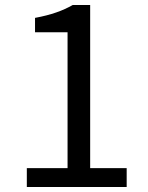

<svg xmlns="http://www.w3.org/2000/svg" viewBox="-20 -753 595 773"><path d="M88 0H490V-76H343V-733H273C233 -710 186 -693 121 -681V-623H252V-76H88Z"/></svg>

Font: Noto Sans CJK SC
Style: Regular
Weight: 400
Designer: Ryoko NISHIZUKA 西塚涼子 (kana, bopomofo & ideographs); Paul D. Hunt (Latin, Greek & Cyrillic); Sandoll Communications 산돌커뮤니
Foundry: Adobe
Version: Version 2.004;hotconv 1.0.118;makeotfexe 2.5.65603